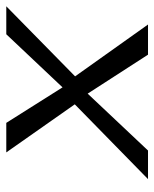

<svg xmlns="http://www.w3.org/2000/svg" viewBox="40 -531 491 611"><g transform="rotate(-90 285.5 -225.5)"><path d="M21 0H112L293 -192L417 0H513L348 -232L571 -451H482L313 -272L200 -451H106L259 -233Z"/></g></svg>

Font: Charger Sport
Style: NrwObl
Weight: 400
Designer: Jasper
Foundry: Cannot Into Space Fonts
Version: Version 1.1